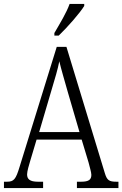

<svg xmlns="http://www.w3.org/2000/svg" viewBox="-20 -951 619 971"><path d="M255 -784V-771H277C321 -813 385 -886 406 -921V-931H332C316 -886 284 -834 255 -784ZM0 0H198V-32H172C131 -32 117 -45 117 -69C117 -85 127 -118 133 -138L165 -245H393L428 -129C433 -108 442 -80 442 -67C442 -43 430 -32 390 -32H369V0H579V-32H569C532 -32 521 -39 510 -76L316 -714H267L79 -107C60 -44 50 -32 15 -32H0ZM178 -283 241 -497C257 -550 273 -604 280 -641C289 -602 305 -549 323 -485L382 -283Z"/></svg>

Font: Noto Serif Devanagari Condensed Light
Style: Regular
Weight: 300
Width: 3
Designer: Universal Thirst, Indian Type Foundry and the Monotype Design Team
Foundry: Monotype Imaging Inc.
Version: Version 2.004